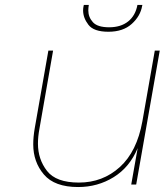

<svg xmlns="http://www.w3.org/2000/svg" viewBox="-20 -744 664 774"><path d="M553 -720Q546 -679 511 -647.5Q476 -616 417 -616Q358 -616 336.5 -644Q315 -672 315 -702Q315 -711 317 -720L318 -724H338Q336 -712 336 -702Q336 -675 354.5 -654.5Q373 -634 420 -634Q467 -634 496.5 -657.5Q526 -681 534 -724H554ZM624 -540 529 0H509L535 -147Q503 -70 438.5 -30Q374 10 295 10Q200 10 157 -40.5Q114 -91 114 -162Q114 -192 120 -227L175 -540H194L139 -225Q133 -193 133 -165Q133 -102 169.5 -55Q206 -8 298 -8Q394 -8 463 -70.5Q532 -133 554 -255L604 -540Z"/></svg>

Font: Fz Poppins Thin
Style: Italic
Weight: 100
Italic angle: -10°
Designer: Ninad Kale (Devanagari), Jonny Pinhorn (Latin)
Foundry: Indian Type Foundry
Version: Vit hóa bi Vntype.Com & FontZin.Com